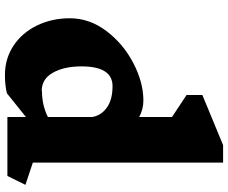

<svg xmlns="http://www.w3.org/2000/svg" viewBox="-93 -820 924 778"><g transform="rotate(90 369.0 -431.0)"><path d="M693 1H454V-74L358 3Q326 11 284 11Q218 11 165.5 -23.5Q113 -58 83.5 -118.5Q54 -179 54 -252Q54 -332 106 -400.5Q158 -469 236 -509.5Q314 -550 387 -550Q423 -550 454 -533V-666L365 -725V-789L568 -873H639V-102L729 -72ZM454 -163V-343Q448 -379 416 -402Q384 -425 329 -425Q249 -425 249 -299Q249 -229 274.5 -183.5Q300 -138 349 -138L348 -139Q406 -139 454 -163Z"/></g></svg>

Font: Inknut Antiqua ExtraBold
Style: Regular
Weight: 800
Designer: Claus Eggers Sørensen
Foundry: Claus Eggers Sørensen
Version: Version 1.003; ttfautohint (v1.8.2) -l 8 -r 50 -G 200 -x 14 